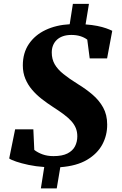

<svg xmlns="http://www.w3.org/2000/svg" viewBox="-20 -880 648 1022"><path d="M197.5 123 215.5 9Q171 6 132.2 -2.2Q93.5 -10.5 66.2 -19.8Q39 -29 29 -36.5L60.5 -191.5H157.5L162.5 -82Q181 -67.5 206.8 -58.2Q232.5 -49 264.5 -49Q311.5 -49 339.2 -63.2Q367 -77.5 379.2 -101.2Q391.5 -125 391.5 -154.5Q391.5 -178 383.8 -197.5Q376 -217 360.2 -234.8Q344.5 -252.5 319.8 -271Q295 -289.5 261.5 -311Q230.5 -331 201.8 -353.5Q173 -376 150.5 -402.5Q128 -429 114.8 -461Q101.5 -493 101.5 -532Q101.5 -598.5 133.8 -646Q166 -693.5 222.2 -720.2Q278.5 -747 351 -751L368 -859.5H453.5L435.5 -750Q470.5 -747.5 497.8 -742Q525 -736.5 544.8 -729.5Q564.5 -722.5 577.5 -716L550 -569H457.5L444.5 -669Q428.5 -681 407.5 -687.5Q386.5 -694 360 -694Q334 -694 314.5 -687Q295 -680 282 -667.5Q269 -655 262.2 -638Q255.5 -621 255.5 -600.5Q255.5 -565.5 271 -538.2Q286.5 -511 317.5 -486Q348.5 -461 396 -431.5Q437 -406.5 472.2 -376.5Q507.5 -346.5 529 -307.8Q550.5 -269 550.5 -217.5Q551 -160.5 524.8 -111.2Q498.5 -62 443.2 -29.2Q388 3.5 301 10L282 123Z"/></svg>

Font: Merriweather 28pt Black
Style: Italic
Weight: 900
Italic angle: -7.8°
Version: Version 2.101